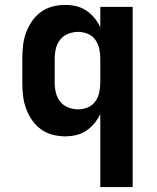

<svg xmlns="http://www.w3.org/2000/svg" viewBox="-20 -548 640 783"><path d="M389 215V-83Q379 -62 364.5 -44.5Q350 -27 331 -14.5Q312 -2 290 3Q268 8 245 8Q219 8 193 1Q167 -6 146 -21.5Q125 -37 110 -59Q95 -81 86 -106Q77 -131 74 -157.5Q71 -184 71 -210V-310Q71 -336 74 -362.5Q77 -389 86 -414Q95 -439 110 -461Q125 -483 146 -498.5Q167 -514 193 -521Q219 -528 245 -528Q268 -528 290 -523Q312 -518 331 -505.5Q350 -493 364.5 -475.5Q379 -458 389 -437V-520H521V215ZM299 -102Q319 -102 338 -110Q357 -118 368.5 -134Q380 -150 384.5 -170Q389 -190 389 -210V-310Q389 -330 384.5 -350Q380 -370 368.5 -386Q357 -402 338 -410Q319 -418 299 -418Q279 -418 259 -410.5Q239 -403 226 -387Q213 -371 208 -350.5Q203 -330 203 -310V-210Q203 -190 208 -169.5Q213 -149 226 -133Q239 -117 259 -109.5Q279 -102 299 -102Z"/></svg>

Font: Iosevka SS04 XBd Ex
Style: Regular
Weight: 800
Width: 7
Monospace: yes
Designer: Belleve Invis
Foundry: Belleve Invis
Version: Version 19.0.0; ttfautohint (v1.8.4)